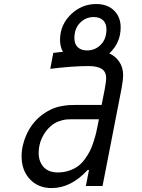

<svg xmlns="http://www.w3.org/2000/svg" viewBox="-20 -929 707 959"><path d="M526 -662.1Q556 -649.1 575.5 -620.8Q595.1 -592.4 595.1 -552.1Q595.1 -532.6 587.2 -487.6L492.2 0H408.9L424.5 -80.1H418Q334.6 10.4 237.6 10.4Q171.2 10.4 129.6 -33.5Q87.9 -77.5 87.9 -148.4Q87.9 -202.5 112.3 -256.5Q136.7 -310.5 179.7 -347Q204.4 -367.2 230.5 -380.2Q256.5 -393.2 282.9 -398.1Q309.2 -403 324.2 -404Q339.2 -404.9 361.3 -404.9H487.6L503.3 -484.4Q510.4 -524.7 510.4 -537.1Q510.4 -570.3 488.6 -584.6Q466.8 -599 421.2 -599Q343.1 -599 231.1 -585.3L246.1 -664.7Q274.1 -668.6 294.3 -669.9Q279.9 -696.6 279.9 -729.2Q279.9 -804.7 334 -856.8Q388 -908.9 460.3 -908.9Q516.9 -908.9 549.8 -876.3Q582.7 -843.8 582.7 -791.7Q582.7 -715.5 526 -662.1ZM415.4 -677.1Q455.1 -677.1 483.4 -705.7Q511.7 -734.4 511.7 -782.6Q511.7 -811.8 494.8 -827.8Q477.9 -843.8 447.9 -843.8Q408.2 -843.8 379.9 -815.1Q351.6 -786.5 351.6 -738.3Q351.6 -709 368.5 -693Q385.4 -677.1 415.4 -677.1ZM474 -333.3H346.4Q322.3 -333.3 308.6 -332Q294.9 -330.7 272.8 -322.6Q250.7 -314.5 232.4 -298.2Q205.7 -274.7 189.5 -239.9Q173.2 -205.1 173.2 -165.4Q173.2 -121.7 197.9 -94.7Q222.7 -67.7 268.2 -67.7Q299.5 -67.7 325.8 -76.8Q352.2 -85.9 370.8 -99.9Q389.3 -113.9 404.9 -135.7Q420.6 -157.6 430 -176.8Q439.5 -196 447.9 -222.7Q456.4 -249.3 460.3 -266.3Q464.2 -283.2 468.8 -306.6Z"/></svg>

Font: TypoPRO Monoid
Style: Italic
Weight: 400
Width: 4
Italic angle: -11°
Monospace: yes
Version: Version 0.61